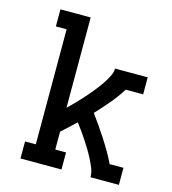

<svg xmlns="http://www.w3.org/2000/svg" viewBox="-109 -825 819 914"><g transform="rotate(15 300.0 -367.5)"><path d="M76 0V-84H129V-651H76V-735H225V-290Q236 -300 246.5 -311Q257 -322 267.5 -332.5Q278 -343 288 -354.5Q298 -366 308 -377Q318 -388 327.5 -400Q337 -412 346.5 -424Q356 -436 364.5 -448.5Q373 -461 380.5 -474Q388 -487 394 -501Q400 -515 400 -530H561V-446H475Q450 -406 419.5 -370Q389 -334 357 -300Q376 -274 394 -248Q412 -222 429.5 -195Q447 -168 463 -140.5Q479 -113 493 -84H561V0H421Q421 -23 412.5 -44Q404 -65 393.5 -85.5Q383 -106 371.5 -125Q360 -144 347.5 -163Q335 -182 322 -200.5Q309 -219 295 -237Q278 -221 260.5 -204.5Q243 -188 225 -172V-84H278V0Z"/></g></svg>

Font: Iosevka Curly Slab MdEx
Style: Regular
Weight: 500
Width: 7
Monospace: yes
Designer: Belleve Invis
Foundry: Belleve Invis
Version: Version 11.1.0; ttfautohint (v1.8.3)